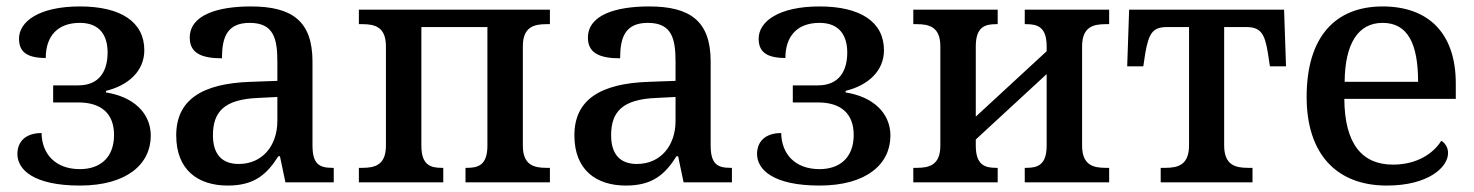

<svg xmlns="http://www.w3.org/2000/svg" viewBox="-20 -566 4576 596"><path d="M228 10C373 10 448 -56 448 -145C448 -216 393 -266 309 -279V-284C379 -301 428 -346 428 -410C428 -498 355 -546 228 -546C101 -546 39 -499 39 -446C39 -407 61 -386 122 -386C122 -452 157 -495 228 -495C292 -495 314 -453 314 -403C314 -346 289 -301 223 -301H145V-248H223C296 -248 334 -212 334 -147C334 -77 291 -41 228 -41C152 -41 110 -88 109 -153C59 -153 34 -126 34 -88C34 -39 85 10 228 10Z M687 10C769 10 808 -24 844 -81H849L866 0H1016V-45H1011C969 -45 950 -59 950 -115V-375C950 -501 886 -546 759 -546C654 -546 569 -519 569 -449C569 -402 604 -385 669 -385C669 -449 684 -495 755 -495C831 -495 841 -444 841 -373V-315L758 -312C607 -307 527 -256 527 -146C527 -38 595 10 687 10ZM721 -57C671 -57 641 -85 641 -146C641 -219 676 -258 782 -262L841 -265V-191C841 -113 794 -57 721 -57Z M1094 0H1356V-45H1351C1316 -45 1288 -54 1288 -114V-482H1493V-114C1493 -54 1465 -45 1430 -45H1425V0H1687V-45H1676C1637 -45 1603 -54 1603 -114V-422C1603 -482 1637 -491 1676 -491H1687V-536H1094V-491H1105C1144 -491 1178 -482 1178 -422V-114C1178 -54 1144 -45 1105 -45H1094Z M1923 10C2005 10 2044 -24 2080 -81H2085L2102 0H2252V-45H2247C2205 -45 2186 -59 2186 -115V-375C2186 -501 2122 -546 1995 -546C1890 -546 1805 -519 1805 -449C1805 -402 1840 -385 1905 -385C1905 -449 1920 -495 1991 -495C2067 -495 2077 -444 2077 -373V-315L1994 -312C1843 -307 1763 -256 1763 -146C1763 -38 1831 10 1923 10ZM1957 -57C1907 -57 1877 -85 1877 -146C1877 -219 1912 -258 2018 -262L2077 -265V-191C2077 -113 2030 -57 1957 -57Z M2524 10C2669 10 2744 -56 2744 -145C2744 -216 2689 -266 2605 -279V-284C2675 -301 2724 -346 2724 -410C2724 -498 2651 -546 2524 -546C2397 -546 2335 -499 2335 -446C2335 -407 2357 -386 2418 -386C2418 -452 2453 -495 2524 -495C2588 -495 2610 -453 2610 -403C2610 -346 2585 -301 2519 -301H2441V-248H2519C2592 -248 2630 -212 2630 -147C2630 -77 2587 -41 2524 -41C2448 -41 2406 -88 2405 -153C2355 -153 2330 -126 2330 -88C2330 -39 2381 10 2524 10Z M2815 0H3077V-45H3072C3037 -45 3009 -54 3009 -114V-133L3229 -336V-114C3229 -54 3201 -45 3166 -45H3161V0H3423V-45H3412C3373 -45 3339 -54 3339 -114V-422C3339 -482 3373 -491 3412 -491H3423V-536H3161V-491H3166C3201 -491 3229 -482 3229 -422V-407L3009 -204V-422C3009 -482 3037 -491 3072 -491H3077V-536H2815V-491H2826C2865 -491 2899 -482 2899 -422V-114C2899 -54 2865 -45 2826 -45H2815Z M3583 0H3868V-45H3854C3814 -45 3780 -54 3780 -115V-482H3848C3892 -482 3906 -464 3916 -400L3922 -360H3972L3966 -536H3485L3479 -360H3529L3535 -400C3546 -464 3559 -482 3603 -482H3671V-115C3671 -54 3637 -45 3597 -45H3583Z M4285 10C4414 10 4475 -47 4475 -91C4475 -109 4465 -123 4454 -129C4429 -89 4378 -55 4304 -55C4209 -55 4154 -118 4153 -259H4499V-307C4499 -464 4413 -546 4272 -546C4126 -546 4036 -453 4036 -265C4036 -90 4127 10 4285 10ZM4382 -312H4154C4155 -431 4196 -495 4272 -495C4350 -495 4382 -430 4382 -312Z"/></svg>

Font: Noto Serif Medium
Style: Regular
Weight: 500
Designer: Monotype Design Team
Foundry: Monotype Imaging Inc.
Version: Version 2.013